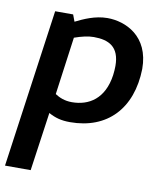

<svg xmlns="http://www.w3.org/2000/svg" viewBox="-90 -558 730 884"><g transform="rotate(10 275.0 -116.5)"><path d="M294 -395C364 -395 415 -371 415 -281C415 -268 414 -254 412 -238C396 -125 326 -82 246 -82C212 -82 187 -93 167 -106L204 -376C238 -388 268 -395 294 -395ZM539 -289C539 -443 425 -492 341 -492C283 -492 230 -467 194 -449L182 -481H98L-6 259H114L153 -15C184 2 212 10 254 10C427 10 535 -102 539 -289Z"/></g></svg>

Font: Cantarell
Style: BoldOblique
Weight: 700
Italic angle: -8°
Designer: Dave Crossland
Version: Version 0.024